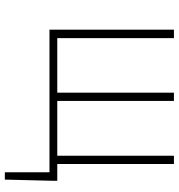

<svg xmlns="http://www.w3.org/2000/svg" viewBox="8 -576 756 813"><g transform="rotate(90 386.5 -169.0)"><path d="M745 -33V-13L740 189H709V0H105V-527H141V-33H372V-527H407V-33H639V-527H674V-33Z"/></g></svg>

Font: SpoqaHanSansJP-Thin
Style: Regular
Weight: 250
Designer: [Source Han Sans]
Ryoko NISHIZUKA  (kana & ideographs); Paul D. Hunt (Latin, Greek & Cyrillic); Wenlong ZHANG  (bopomofo
Foundry: Spoqa (http://bi.spoqa.com)
Version: Version 1.002.20150607